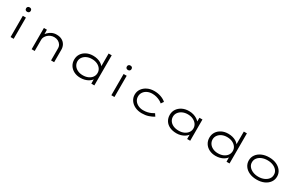

<svg xmlns="http://www.w3.org/2000/svg" viewBox="234 -2414 6278 4087"><g transform="rotate(30 3373.5 -370.5)"><path d="M222 0V-522H298V0ZM259 -641Q232 -641 217 -655.5Q202 -670 202 -696Q202 -720 217 -735.5Q232 -751 259 -751Q286 -751 301 -736.5Q316 -722 316 -696Q316 -672 301 -656.5Q286 -641 259 -641Z M740 0V-522H814L817 -373L790 -374Q809 -412 845 -449Q881 -486 932.5 -511Q984 -536 1047 -536Q1128 -536 1182.5 -505Q1237 -474 1265 -422Q1293 -370 1293 -307V0H1217V-294Q1217 -345 1192.5 -382.5Q1168 -420 1126 -442Q1084 -464 1032 -464Q985 -464 945 -447Q905 -430 876 -402.5Q847 -375 831 -343Q815 -311 815 -280V0H778Q763 0 753.5 0Q744 0 740 0Z M1940 10Q1850 10 1780.5 -25.5Q1711 -61 1672.5 -123Q1634 -185 1634 -263Q1634 -343 1674 -404Q1714 -465 1784.5 -500.5Q1855 -536 1946 -536Q2002 -536 2050 -523.5Q2098 -511 2134.5 -489.5Q2171 -468 2196 -439.5Q2221 -411 2231 -378L2205 -385V-740H2281V0H2207L2204 -147L2225 -148Q2217 -117 2191.5 -88Q2166 -59 2128 -37Q2090 -15 2042 -2.5Q1994 10 1940 10ZM1957 -63Q2031 -63 2088 -89Q2145 -115 2177 -160Q2209 -205 2209 -264Q2209 -320 2177.5 -364.5Q2146 -409 2089.5 -435.5Q2033 -462 1958 -462Q1887 -462 1831.5 -436Q1776 -410 1744 -365Q1712 -320 1712 -264Q1713 -206 1744.5 -160.5Q1776 -115 1831.5 -89Q1887 -63 1957 -63Z M2699 0V-522H2775V0ZM2736 -641Q2709 -641 2694 -655.5Q2679 -670 2679 -696Q2679 -720 2694 -735.5Q2709 -751 2736 -751Q2763 -751 2778 -736.5Q2793 -722 2793 -696Q2793 -672 2778 -656.5Q2763 -641 2736 -641Z M3449 10Q3355 10 3281 -25.5Q3207 -61 3164.5 -122.5Q3122 -184 3122 -262Q3122 -341 3165 -402.5Q3208 -464 3282 -500Q3356 -536 3450 -536Q3537 -536 3613 -509.5Q3689 -483 3740 -437L3696 -374Q3669 -399 3629 -419.5Q3589 -440 3541.5 -452.5Q3494 -465 3443 -465Q3373 -465 3318.5 -438.5Q3264 -412 3233.5 -366Q3203 -320 3203 -262Q3203 -203 3235.5 -157.5Q3268 -112 3323 -86.5Q3378 -61 3442 -61Q3502 -61 3549 -72.5Q3596 -84 3632 -100.5Q3668 -117 3697 -134L3738 -72Q3683 -38 3611.5 -14Q3540 10 3449 10Z M4302 10Q4203 10 4131.5 -24.5Q4060 -59 4022 -120.5Q3984 -182 3984 -261Q3984 -341 4025 -402.5Q4066 -464 4138 -500Q4210 -536 4303 -536Q4363 -536 4414 -520.5Q4465 -505 4503 -480.5Q4541 -456 4563.5 -427.5Q4586 -399 4588 -373L4560 -375L4563 -522H4637V0H4562V-148L4581 -156Q4579 -126 4555.5 -97Q4532 -68 4493.5 -43.5Q4455 -19 4405.5 -4.5Q4356 10 4302 10ZM4315 -62Q4388 -62 4444.5 -88Q4501 -114 4533.5 -159Q4566 -204 4566 -261Q4566 -318 4534 -363.5Q4502 -409 4445 -436Q4388 -463 4315 -463Q4241 -463 4184 -436Q4127 -409 4094.5 -363.5Q4062 -318 4062 -261Q4062 -205 4093 -159.5Q4124 -114 4181 -88Q4238 -62 4315 -62Z M5263 10Q5173 10 5103.5 -25.5Q5034 -61 4995.5 -123Q4957 -185 4957 -263Q4957 -343 4997 -404Q5037 -465 5107.5 -500.5Q5178 -536 5269 -536Q5325 -536 5373 -523.5Q5421 -511 5457.5 -489.5Q5494 -468 5519 -439.5Q5544 -411 5554 -378L5528 -385V-740H5604V0H5530L5527 -147L5548 -148Q5540 -117 5514.5 -88Q5489 -59 5451 -37Q5413 -15 5365 -2.5Q5317 10 5263 10ZM5280 -63Q5354 -63 5411 -89Q5468 -115 5500 -160Q5532 -205 5532 -264Q5532 -320 5500.5 -364.5Q5469 -409 5412.5 -435.5Q5356 -462 5281 -462Q5210 -462 5154.5 -436Q5099 -410 5067 -365Q5035 -320 5035 -264Q5036 -206 5067.5 -160.5Q5099 -115 5154.5 -89Q5210 -63 5280 -63Z M6274 10Q6171 10 6092.5 -25Q6014 -60 5970 -122Q5926 -184 5926 -263Q5926 -342 5970 -403.5Q6014 -465 6092.5 -500.5Q6171 -536 6274 -536Q6376 -536 6454 -500.5Q6532 -465 6576.5 -403.5Q6621 -342 6621 -263Q6621 -184 6576.5 -122Q6532 -60 6454 -25Q6376 10 6274 10ZM6274 -61Q6350 -61 6411 -87Q6472 -113 6508 -158.5Q6544 -204 6543 -263Q6544 -322 6508.5 -367.5Q6473 -413 6411.5 -438.5Q6350 -464 6274 -464Q6197 -464 6135.5 -438.5Q6074 -413 6039 -367.5Q6004 -322 6004 -263Q6003 -204 6039 -158.5Q6075 -113 6136.5 -87Q6198 -61 6274 -61Z"/></g></svg>

Font: Lexend Zetta Light
Style: Regular
Weight: 300
Designer: Bonnie Shaver-Troup, Thomas Jockin
Foundry: Lexend
Version: Version 1.007